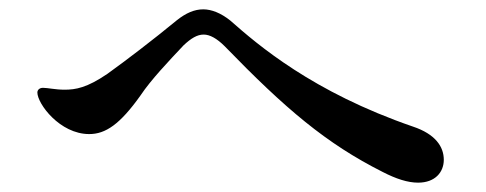

<svg xmlns="http://www.w3.org/2000/svg" viewBox="-20 -566 1040 411"><path d="M875 -175C911 -175 930 -197 930 -224C930 -252 912 -279 864 -295C649 -369 532 -470 473 -522C453 -538 433 -546 415 -546C396 -546 378 -538 359 -523C308 -481 249 -436 210 -408C166 -378 142 -374 118 -374C99 -374 82 -378 72 -378C64 -378 60 -373 60 -368C60 -344 108 -279 171 -279C206 -279 237 -300 281 -362C303 -395 341 -435 373 -469C389 -484 402 -492 416 -492C429 -492 444 -484 461 -467C591 -333 678 -259 799 -198C828 -183 853 -175 875 -175Z"/></svg>

Font: Shippori Mincho OTF SemiBold
Style: Regular
Weight: 600
Designer: FONTDASU
Foundry: FONTDASU / Google Inc. / but / Adobe
Version: Version 3.300;hotconv 1.0.109;makeotfexe 2.5.65596